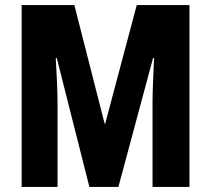

<svg xmlns="http://www.w3.org/2000/svg" viewBox="-20 -827 828 754"><path d="M331 -93 203 -599H199Q202 -550 204 -501Q206 -452 206 -420V-93H65V-807H272L391 -341H393L517 -807H724V-93H579V-423Q579 -459 581 -506Q583 -553 585 -599H581L445 -93Z"/></svg>

Font: Noto Sans Kannada UI ExtraCondensed ExtraBold
Style: Regular
Weight: 800
Width: 2
Designer: Jelle Bosma - Monotype Design Team
Foundry: Monotype Imaging Inc.
Version: Version 2.005; ttfautohint (v1.8.4.7-5d5b)